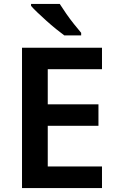

<svg xmlns="http://www.w3.org/2000/svg" viewBox="-20 -957 599 977"><path d="M499 0H92V-714H499V-605H223V-426H481V-317H223V-110H499ZM284 -937Q298 -915 317 -887.5Q336 -860 356.5 -834.5Q377 -809 393 -790V-777H307Q289 -790 265 -809.5Q241 -829 216.5 -851Q192 -873 171 -893Q150 -913 138 -927V-937Z"/></svg>

Font: Noto Sans Sora Sompeng SemiBold
Style: Regular
Weight: 600
Version: Version 2.101